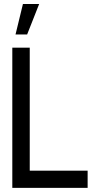

<svg xmlns="http://www.w3.org/2000/svg" viewBox="-20 -916 465 936"><path d="M55.7 -748 91.8 -896.5H170.9L112.3 -748ZM40 0V-683.6H125V-84H407.2V0Z"/></svg>

Font: Post No Bills Colombo SemiBold
Style: Regular
Weight: 600
Designer: Kosala Senevirathne, Siva Puranthara, Lasantha Premarathna, Tharique Azeez
Foundry: Mooniak
Version: Version 1.220 ; ttfautohint (v1.6)